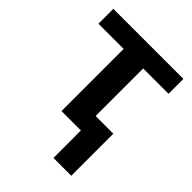

<svg xmlns="http://www.w3.org/2000/svg" viewBox="-210 -654 959 959"><g transform="rotate(45 269.0 -175.0)"><path d="M518 -544V-439H339V-103H464V194H338V0H201V-439H23V-544Z"/></g></svg>

Font: Noto Sans UI
Style: Bold
Weight: 700
Designer: Monotype Design Team
Foundry: Monotype Imaging Inc.
Version: Version 1.901